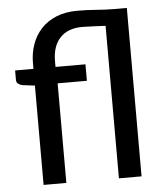

<svg xmlns="http://www.w3.org/2000/svg" viewBox="-52 -778 700 824"><g transform="rotate(-5 297.5 -366.0)"><path d="M102.5 0V-428L49.5 -434.5Q38 -437 30.8 -442.8Q23.5 -448.5 23.5 -459.5V-500H102.5V-525Q102.5 -567 115.5 -604.5Q128.5 -642 154.5 -670.5Q180.5 -699 219.8 -715.5Q259 -732 312 -732Q355 -732 393.8 -728.8Q432.5 -725.5 470 -725.5H524.5V0H427V-657Q400 -658 373.2 -659.5Q346.5 -661 327 -661Q264.5 -661 231 -625.2Q197.5 -589.5 197.5 -525V-500H326.5V-429H200.5V0Z"/></g></svg>

Font: Lato 2
Style: Regular
Weight: 500
Designer: Lukasz Dziedzic with Adam Twardoch and Botio Nikoltchev
Foundry: tyPoland Lukasz Dziedzic
Version: Version 2.015; 2015-08-06; http://www.latofonts.com/